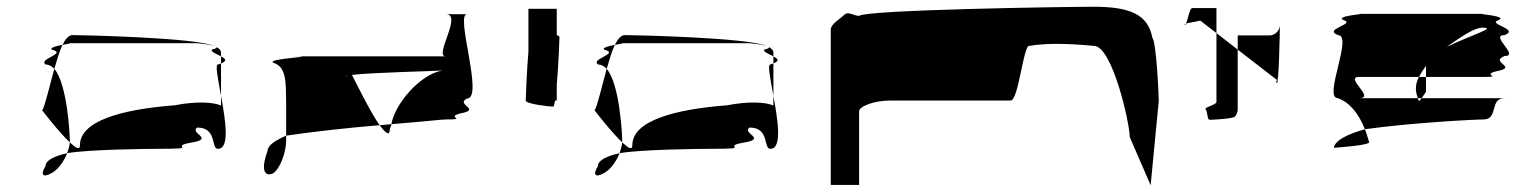

<svg xmlns="http://www.w3.org/2000/svg" viewBox="-20 -736 4492 569"><path d="M105 -409C105 -409 154 -345 187 -314V-318C187 -335 180 -486 141 -532C126 -478 113 -420 105 -409ZM115 -244C98 -216 109 -210 131 -222C150 -231 169 -256 179 -282C144 -274 115 -262 115 -244ZM115 -545C124 -545 134 -540 141 -532C149 -559 156 -584 165 -603C148 -600 128 -595 133 -589C182 -577 92 -562 115 -545ZM165 -603C184 -607 200 -608 177 -608H564C561 -608 603 -605 617 -599C564 -625 215 -632 195 -632C184 -632 174 -621 165 -603ZM179 -282C240 -293 414 -295 450 -295C579 -295 477 -301 545 -313C619 -325 541 -340 564 -358C625 -358 604 -295 626 -295C662 -295 648 -381 635 -452V-423C613 -434 559 -436 498 -424C339 -412 217 -377 217 -306C217 -290 205 -297 187 -314C186 -304 183 -293 179 -282ZM608 -589C603 -583 622 -576 635 -569V-580C635 -587 630 -592 621 -597C624 -595 621 -592 608 -589ZM617 -599C618 -598 620 -598 621 -597C620 -598 619 -598 617 -599ZM626 -545C617 -545 626 -502 635 -452V-548ZM635 -548C655 -556 648 -562 635 -569Z M773 -289C755 -241 759 -210 789 -222C810 -235 828 -286 828 -318V-334C796 -320 773 -305 773 -289ZM790 -550C830 -538 827 -490 828 -430V-334C910 -346 1009 -357 1105 -365C1079 -402 1044 -473 1023 -514C1080 -521 1263 -525 1291 -527C1224 -516 1149 -426 1140 -368C1250 -377 1289 -382 1301 -382C1370 -382 1297 -388 1345 -400C1409 -412 1328 -426 1364 -444C1415 -444 1328 -694 1364 -694H1301C1352 -694 1265 -569 1301 -569H846C942 -569 766 -563 790 -550ZM1008 -509C1006 -510 1006 -511 1008 -512ZM1105 -365C1123 -341 1135 -332 1135 -352C1135 -357 1140 -362 1140 -368C1131 -367 1114 -366 1105 -365Z M1538 -438C1538 -428 1608 -420 1619 -420C1621 -420 1623 -427 1625 -438H1630V-484C1635 -542 1638 -620 1638 -626C1638 -628 1635 -630 1630 -632V-710H1546V-583C1541 -525 1538 -444 1538 -438Z M1742 -409C1742 -409 1791 -345 1824 -314V-318C1824 -335 1817 -486 1778 -532C1763 -478 1750 -420 1742 -409ZM1752 -244C1735 -216 1746 -210 1768 -222C1787 -231 1806 -256 1816 -282C1781 -274 1752 -262 1752 -244ZM1752 -545C1761 -545 1771 -540 1778 -532C1786 -559 1793 -584 1802 -603C1785 -600 1765 -595 1770 -589C1819 -577 1729 -562 1752 -545ZM1802 -603C1821 -607 1837 -608 1814 -608H2201C2198 -608 2240 -605 2254 -599C2201 -625 1852 -632 1832 -632C1821 -632 1811 -621 1802 -603ZM1816 -282C1877 -293 2051 -295 2087 -295C2216 -295 2114 -301 2182 -313C2256 -325 2178 -340 2201 -358C2262 -358 2241 -295 2263 -295C2299 -295 2285 -381 2272 -452V-423C2250 -434 2196 -436 2135 -424C1976 -412 1854 -377 1854 -306C1854 -290 1842 -297 1824 -314C1823 -304 1820 -293 1816 -282ZM2245 -589C2240 -583 2259 -576 2272 -569V-580C2272 -587 2267 -592 2258 -597C2261 -595 2258 -592 2245 -589ZM2254 -599C2255 -598 2257 -598 2258 -597C2257 -598 2256 -598 2254 -599ZM2263 -545C2254 -545 2263 -502 2272 -452V-548ZM2272 -548C2292 -556 2285 -562 2272 -569Z M2442 -188H2526V-406C2526 -421 2571 -438 2617 -438H2975C2999 -438 3013 -607 3031 -600C3077 -608 3138 -608 3222 -600C3276 -600 3328 -372 3328 -330L3390 -187L3414 -437C3414 -454 3407 -612 3395 -624C3383 -692 3330 -716 3222 -716C3134 -716 2547 -707 2526 -689C2509 -689 2494 -704 2482 -692C2470 -680 2442 -665 2442 -648Z M3491 -662C3492 -661 3494 -663 3495 -666C3492 -665 3490 -663 3491 -662ZM3495 -666C3503 -669 3522 -671 3537 -675L3585 -638V-712H3513C3506 -712 3500 -678 3495 -666ZM3553 -412C3559 -406 3557 -381 3565 -381C3574 -381 3632 -384 3639 -390C3645 -396 3648 -404 3648 -412V-589L3585 -638V-434C3585 -425 3547 -418 3553 -412ZM3648 -589 3763 -500C3771 -500 3757 -497 3764 -490C3770 -484 3773 -647 3773 -661C3772 -644 3758 -631 3742 -631H3648ZM3773 -662V-661Z M3933 -298C3947 -299 4047 -306 4037 -316C4033 -329 4030 -341 4025 -353C3976 -339 3936 -321 3933 -298ZM3945 -445C3981 -432 4007 -398 4025 -353C4160 -372 4350 -382 4376 -382C4422 -382 4393 -445 4439 -445H4193C4187 -437 4184 -433 4182 -445H4008C4058 -445 3962 -508 4008 -508H4185C4191 -519 4198 -530 4206 -541V-508H4376C4439 -508 4363 -514 4420 -526C4478 -538 4393 -552 4439 -570C4485 -570 4393 -632 4439 -632C4485 -650 4387 -664 4420 -676C4454 -689 4348 -695 4376 -695H4008C4036 -695 3930 -689 3963 -676C3997 -664 3900 -650 3945 -632C3991 -632 3900 -445 3945 -445ZM4176 -474C4176 -460 4180 -451 4182 -445H4193C4199 -453 4206 -464 4206 -464V-508H4185C4179 -496 4176 -485 4176 -474ZM4267 -597C4315 -630 4349 -654 4374 -654C4416 -654 4347 -635 4267 -597Z"/></svg>

Font: bitstorm
Style: maxext
Weight: 400
Version: Version 0.2